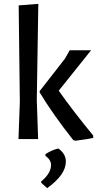

<svg xmlns="http://www.w3.org/2000/svg" viewBox="-20 -722 512 997"><path d="M179 -702 171 -203 178 0H76L83 -194L77 -694ZM453 -461 285 -251Q356 -150 464 -18V-6Q440 0 371 9L360 5Q257 -125 186 -242V-249L317 -417L342 -461ZM283 49Q322 77 322 117Q322 185 225 255L194 227V220Q245 178 245 135Q245 108 216 87V78Q252 56 283 49Z"/></svg>

Font: Alegreya Sans Medium
Style: Regular
Weight: 500
Designer: Juan Pablo del Peral
Foundry: Huerta Tipografica
Version: Version 2.007